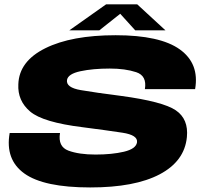

<svg xmlns="http://www.w3.org/2000/svg" viewBox="-20 -840 936 864"><path d="M386 3.5Q586.5 3.5 698.5 -55.5Q810.5 -114.5 821 -223Q829 -304 771.2 -343.5Q713.5 -383 524.5 -408.5Q410.5 -423 343.5 -434.5Q276.5 -446 281.5 -480Q286 -507.5 342 -519.5Q398 -531.5 474 -531.5Q543.5 -531.5 592.8 -515.2Q642 -499 632 -439H858Q878 -554 789 -617.8Q700 -681.5 500.5 -681.5Q302 -681.5 184 -623Q66 -564.5 62.5 -461Q58.5 -386.5 115.8 -338Q173 -289.5 352 -267.5Q460.5 -253.5 531 -242.8Q601.5 -232 596.5 -199Q591.5 -170 537.5 -157.2Q483.5 -144.5 410 -144.5Q335.5 -144.5 287.8 -162.2Q240 -180 250 -241.5H23.5Q2.5 -121.5 90 -59Q177.5 3.5 386 3.5ZM292 -703.5H427L521 -778L588.5 -703.5H724.5L597.5 -820.5H457.5Z"/></svg>

Font: Anybody Expanded ExtraBold
Style: Italic
Weight: 800
Width: 7
Italic angle: -10°
Version: Version 1.113;gftools[0.9.25]